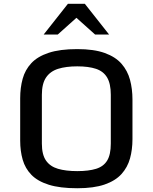

<svg xmlns="http://www.w3.org/2000/svg" viewBox="-20 -981 805 1012"><path d="M387.2 11.2Q295.9 11.2 237.1 -7.3Q178.2 -25.9 145.5 -59.6Q112.8 -93.3 99.6 -139.2Q86.4 -185.1 86.4 -239.7V-462.9Q86.4 -518.6 99.4 -565.7Q112.3 -612.8 145 -647.9Q177.7 -683.1 236.6 -702.6Q295.4 -722.2 387.2 -722.2Q475.1 -722.2 532 -701.7Q588.9 -681.2 620.6 -644.8Q652.3 -608.4 665.3 -560.3Q678.2 -512.2 678.2 -456.5V-247.1Q678.2 -192.9 665.3 -146Q652.3 -99.1 620.4 -63.7Q588.4 -28.3 531.5 -8.5Q474.6 11.2 387.2 11.2ZM387.2 -79.1Q447.3 -79.1 486.6 -91.3Q525.9 -103.5 544.9 -134.8Q564 -166 564 -224.1V-481.4Q564 -539.6 544.7 -572.3Q525.4 -605 486.1 -618.2Q446.8 -631.3 387.2 -631.3Q327.6 -631.3 286.1 -618.2Q244.6 -605 222.7 -572.5Q200.7 -540 200.7 -481.4V-224.1Q200.7 -166 222.4 -134.8Q244.1 -103.5 285.6 -91.3Q327.1 -79.1 387.2 -79.1ZM210 -798.8 337.9 -960.9H427.2L555.2 -798.8H481.4L360.4 -907.2H405.3L284.2 -798.8Z"/></svg>

Font: Monda Medium
Style: Regular
Weight: 500
Designer: Vernon Adams
Foundry: Vernon Adams
Version: Version 2.200